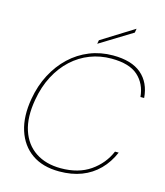

<svg xmlns="http://www.w3.org/2000/svg" viewBox="-130 -993 949 1103"><g transform="rotate(15 344.5 -441.5)"><path d="M326 12Q227 12 162.5 -33.5Q98 -79 72 -160.5Q46 -242 65 -350Q79 -431 114 -497.5Q149 -564 200 -612Q251 -660 315.5 -686Q380 -712 454 -712Q565 -712 623.5 -662Q682 -612 689 -522H667Q660 -599 608.5 -645.5Q557 -692 450 -692Q383 -692 323.5 -669Q264 -646 216 -602Q168 -558 134.5 -494.5Q101 -431 87 -350Q68 -243 93 -166.5Q118 -90 179.5 -49Q241 -8 330 -8Q435 -8 505 -56.5Q575 -105 607 -181H629Q603 -120 560 -76.5Q517 -33 458.5 -10.5Q400 12 326 12ZM348 -753 352 -775 544 -895 540 -871Z"/></g></svg>

Font: DM Sans 24pt Thin
Style: Italic
Weight: 250
Italic angle: -10°
Designer: Colophon Foundry, Jonny Pinhorn
Foundry: Colophon Foundry
Version: Version 4.004;gftools[0.9.30]